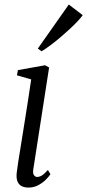

<svg xmlns="http://www.w3.org/2000/svg" viewBox="-20 -838 394 868"><path d="M108.5 10Q91.5 10 78.5 3.8Q65.5 -2.5 59.2 -17.2Q53 -32 55.5 -56.5Q57 -72 62.5 -106.5Q68 -141 75.5 -187.5Q83 -234 91.2 -285.5Q99.5 -337 107.2 -387.2Q115 -437.5 121 -479L56.5 -497.5L61 -521L183.5 -543L202 -533L130.5 -72.5Q127.5 -53.5 133.8 -45.8Q140 -38 147.5 -38Q158 -38 169 -44.5Q180 -51 196.5 -69.5L208 -50.5Q201.5 -40 187.2 -25.8Q173 -11.5 153 -0.8Q133 10 108.5 10ZM151 -618.5 291 -817.5 354 -769.5Q345.5 -757.5 330.2 -741.2Q315 -725 295 -706.5Q275 -688 253.2 -669.5Q231.5 -651 209.5 -634.5Q187.5 -618 168 -606Z"/></svg>

Font: Merriweather 72pt Light
Style: Italic
Weight: 300
Italic angle: -7.8°
Version: Version 2.101